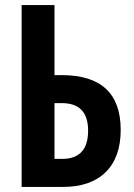

<svg xmlns="http://www.w3.org/2000/svg" viewBox="-20 -734 526 754"><path d="M228 0Q336 0 395 -58Q454 -116 454 -224Q454 -439 222 -439H194V-714H65V0ZM194 -329H223Q326 -329 326 -221Q326 -110 224 -110H194Z"/></svg>

Font: Noto Sans UI Condensed
Style: Bold
Weight: 700
Width: 3
Designer: Monotype Design Team
Foundry: Monotype Imaging Inc.
Version: 1.001